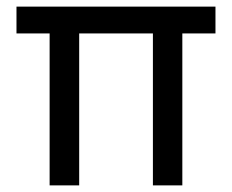

<svg xmlns="http://www.w3.org/2000/svg" viewBox="-20 -560 701 580"><path d="M219.2 0H129.9V-459H29.8V-540H630.9V-459H530.8V0H441.9V-459H219.2Z"/></svg>

Font: Vela Sans Med
Style: Regular
Weight: 500
Designer: Principal design: Mikhail Sharanda - project Manrope.
Design modification: Ravid Balaliev
Foundry: Mikhail Sharanda
Version: Version 1.001